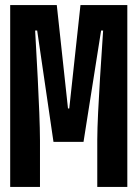

<svg xmlns="http://www.w3.org/2000/svg" viewBox="-20 -734 540 754"><path d="M20 0H137V-182C137 -294 120 -577 118 -614H126L190 -177H308L377 -614H385C383 -579 362 -292 362 -186V0H480V-714H296L252 -308H247L203 -714H20Z"/></svg>

Font: Noto Sans Mono ExtraCondensed ExtraBold
Style: Regular
Weight: 800
Width: 2
Designer: Monotype Design Team
Foundry: Monotype Imaging Inc.
Version: Version 2.014